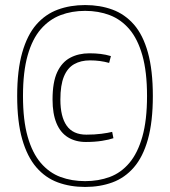

<svg xmlns="http://www.w3.org/2000/svg" viewBox="-20 -730 674 760"><path d="M317 -13Q370 -13 414.5 -29.5Q459 -46 492 -85Q525 -124 543.5 -189Q562 -254 562 -350Q562 -446 543.5 -511Q525 -576 492 -614.5Q459 -653 414.5 -670Q370 -687 317 -687Q264 -687 219.5 -670Q175 -653 141.5 -614.5Q108 -576 89.5 -511Q71 -446 71 -350Q71 -254 89.5 -189Q108 -124 141.5 -85Q175 -46 219.5 -29.5Q264 -13 317 -13ZM317 -710Q376 -710 425 -692Q474 -674 510 -633Q546 -592 565.5 -522Q585 -452 585 -350Q585 -248 565.5 -178.5Q546 -109 510 -67.5Q474 -26 425 -8Q376 10 317 10Q258 10 209 -8Q160 -26 124 -67.5Q88 -109 68 -178.5Q48 -248 48 -350Q48 -452 68 -522Q88 -592 124 -633Q160 -674 209 -692Q258 -710 317 -710ZM188 -336Q188 -405 206.5 -444.5Q225 -484 258 -501.5Q291 -519 334 -519Q358 -519 378.5 -516.5Q399 -514 419 -508L412 -481Q394 -486 375.5 -488.5Q357 -491 336 -491Q300 -491 273.5 -476Q247 -461 233 -427Q219 -393 219 -336Q219 -268 244 -232.5Q269 -197 322 -197Q355 -197 381.5 -200.5Q408 -204 424 -208L429 -183Q412 -177 383.5 -172.5Q355 -168 320 -168Q279 -168 249 -186.5Q219 -205 203.5 -242.5Q188 -280 188 -336Z"/></svg>

Font: Georama ExtraLight
Style: Regular
Weight: 250
Version: Version 1.001